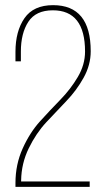

<svg xmlns="http://www.w3.org/2000/svg" viewBox="-20 -725 410 745"><path d="M186 -705Q332 -705 332 -526Q332 -473 304.5 -423.5Q277 -374 238 -333.5Q199 -293 159.5 -250.5Q120 -208 91.5 -149.5Q63 -91 62 -25V-21H328V0H40V-15Q40 -87 68 -149Q96 -211 135.5 -254.5Q175 -298 214.5 -338.5Q254 -379 282 -426.5Q310 -474 310 -525Q310 -685 185 -685Q119 -685 90 -640.5Q61 -596 61 -525V-487H40V-524Q40 -604 75 -654.5Q110 -705 186 -705Z"/></svg>

Font: Bebas Neue Light
Style: Regular
Weight: 300
Designer: Ryoichi Tsunekawa
Foundry: Ryoichi Tsunekawa
Version: Version 1.003;PS 001.003;hotconv 1.0.70;makeotf.lib2.5.58329